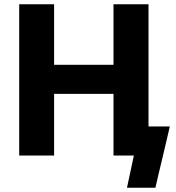

<svg xmlns="http://www.w3.org/2000/svg" viewBox="-20 -733 830 905"><path d="M70.5 0V-713H235V-427.5H515V-713H680V-137H780.5Q772 -100.5 763.2 -63Q754.5 -25.5 746 10Q737.5 44.5 729 80.8Q720.5 117 712.5 152H578.5L611 0H515V-290.5H235V0Z"/></svg>

Font: Heraclito
Style: Bold
Weight: 700
Designer: Kostas Bartsokas (font) & Cristiano Sobral (main changes)
Foundry: Kostas Bartsokas (font) & Cristiano Sobral (main changes)
Version: Version 1.00;July 8, 2020;FontCreator 13.0.0.2655 64-bit